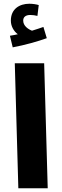

<svg xmlns="http://www.w3.org/2000/svg" viewBox="-20 -1006 331 1026"><path d="M230 -802 212 -862C193 -855 173 -849 151 -842C130 -850 104 -868 104 -896C104 -914 116 -926 142 -926C155 -926 168 -924 180 -921L187 -979C174 -983 154 -986 137 -986C84 -986 38 -958 38 -896C38 -865 54 -839 75 -823C64 -820 51 -818 33 -815L48 -753C113 -765 183 -785 230 -802ZM78 0H235L216 -668H59Z"/></svg>

Font: Noto Sans Arabic UI ExtraCondensed Extra
Style: Regular
Weight: 800
Width: 3
Designer: Nadine Chahine - Monotype Design Team
Foundry: Monotype Imaging Inc.
Version: Version 1.900